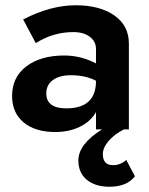

<svg xmlns="http://www.w3.org/2000/svg" viewBox="-20 -492 566 730"><path d="M156 -137Q156 -80 232 -80Q345 -80 345 -184V-185Q305 -206 250 -206Q206 -206 181 -187.5Q156 -169 156 -137ZM460 116 493 178Q463 218 396 218Q342 218 310 191.5Q278 165 278 118Q278 56 368 0H345V-66Q325 -30 283.5 -10Q242 10 190 10Q114 10 70 -26.5Q26 -63 26 -127Q26 -199 80.5 -240Q135 -281 224 -281Q287 -281 345 -251V-305Q345 -335 321 -352.5Q297 -370 259 -370Q182 -370 116 -328L68 -418Q172 -472 268 -472Q359 -472 414.5 -433.5Q470 -395 470 -326V0H451Q414 19 392.5 44.5Q371 70 371 94Q371 136 410 136Q438 136 460 116Z"/></svg>

Font: Renner*
Style: Semi
Weight: 600
Version: Version 003.000 ; ttfautohint (v0.97) -l 8 -r 50 -G 200 -x 1